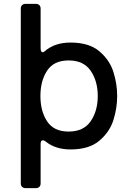

<svg xmlns="http://www.w3.org/2000/svg" viewBox="-20 -756 673 988"><path d="M583 -262Q583 -201 564 -139.5Q545 -78 492 -32.5Q439 13 343 13Q266 13 216 -27Q208 -34 200 -34Q189 -34 189 -15V188Q189 199 182.5 205.5Q176 212 165 212H111Q100 212 93.5 205.5Q87 199 87 188V-712Q87 -723 93.5 -729.5Q100 -736 111 -736H165Q176 -736 182.5 -729.5Q189 -723 189 -712V-509Q189 -487 200 -487Q203 -487 210 -492Q261 -537 343 -537Q439 -537 492 -491.5Q545 -446 564 -384.5Q583 -323 583 -262ZM483 -262Q483 -339 446.5 -392Q410 -445 333 -445Q257 -445 222.5 -392.5Q188 -340 188 -262Q188 -184 222.5 -131.5Q257 -79 333 -79Q410 -79 446.5 -132Q483 -185 483 -262Z"/></svg>

Font: Shippori Gochic B2 Bold
Style: Regular
Weight: 700
Designer: FONTDASU
Foundry: FONTDASU / Google Inc. / but / Adobe
Version: Version 1.130